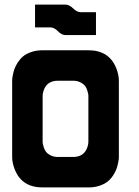

<svg xmlns="http://www.w3.org/2000/svg" viewBox="-20 -820 606 840"><path d="M33.2 -466.8Q33.2 -469.7 33.4 -474.4Q33.7 -479 36.4 -492.9Q39.1 -506.8 43.7 -519.5Q48.3 -532.2 58.3 -547.6Q68.4 -563 81.8 -574Q95.2 -585 117.2 -592.5Q139.2 -600.1 166.5 -600.1H366.7Q456.5 -600.1 487.8 -523.4Q500 -494.1 500 -466.8V-133.3Q500 -130.4 499.8 -125.7Q499.5 -121.1 496.8 -107.2Q494.1 -93.3 489.5 -80.6Q484.9 -67.9 474.9 -52.5Q464.8 -37.1 451.4 -26.1Q438 -15.1 416 -7.6Q394 0 366.7 0H166.5Q76.7 0 45.4 -76.7Q33.2 -106 33.2 -133.3ZM166.5 -399.9V-200.2Q166.5 -197.3 167 -192.9Q167.5 -188.5 170.9 -177Q174.3 -165.5 180.7 -156.7Q187 -147.9 200.9 -140.6Q214.8 -133.3 233.4 -133.3H299.8Q349.6 -133.3 363.3 -179.2Q366.7 -190.9 366.7 -200.2V-399.9Q366.7 -402.8 366.2 -407.2Q365.7 -411.6 362.3 -423.1Q358.9 -434.6 352.5 -443.4Q346.2 -452.1 332.3 -459.5Q318.4 -466.8 299.8 -466.8H233.4Q183.6 -466.8 169.9 -420.9Q166.5 -409.2 166.5 -399.9ZM133.3 -700.2V-799.8H266.6Q283.2 -799.8 300 -783.2Q316.9 -766.6 333.5 -766.6H399.9V-666.5H266.6Q250 -666.5 233.4 -683.3Q216.8 -700.2 200.2 -700.2Z"/></svg>

Font: Malkor
Style: Bold
Weight: 700
Version: Version 1.3